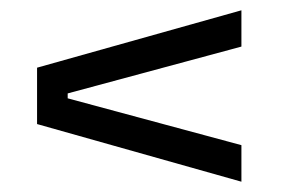

<svg xmlns="http://www.w3.org/2000/svg" viewBox="-20 -497 556 373"><path d="M449 -406.5 111.5 -315.5V-306L449 -215V-144L52 -256V-365.5L449 -477Z"/></svg>

Font: Anek Kannada Medium
Style: Regular
Weight: 400
Version: Version 1.003